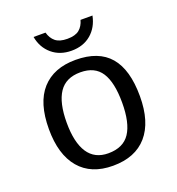

<svg xmlns="http://www.w3.org/2000/svg" viewBox="-131 -819 862 936"><g transform="rotate(-20 300.0 -351.5)"><path d="M535.6 -264.6Q535.6 -131.3 474.4 -60.8Q413.1 9.8 297.4 9.8Q184.1 9.8 123.8 -61.5Q63.5 -132.8 63.5 -264.6Q63.5 -400.9 125.2 -469.5Q187 -538.1 300.3 -538.1Q419.4 -538.1 477.5 -470.2Q535.6 -402.3 535.6 -264.6ZM443.4 -264.6Q443.4 -369.6 409.9 -421.4Q376.5 -473.1 301.8 -473.1Q226.1 -473.1 190.9 -420.4Q155.8 -367.7 155.8 -264.6Q155.8 -162.1 190.9 -108.6Q226.1 -55.2 296.4 -55.2Q374 -55.2 408.7 -107.4Q443.4 -159.7 443.4 -264.6ZM299.3 -586.4Q238.8 -586.4 198 -621.1Q157.2 -655.8 147 -712.9H209Q217.3 -682.1 238.3 -665Q259.3 -647.9 299.3 -647.9Q340.8 -647.9 361.6 -665Q382.3 -682.1 390.6 -712.9H452.6Q440.9 -654.8 400.6 -620.6Q360.4 -586.4 299.3 -586.4Z"/></g></svg>

Font: Courier New
Style: Regular
Weight: 400
Designer: Steve Matteson
Foundry: Ascender Corporation
Version: Version 2.00.3